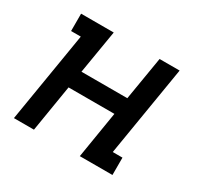

<svg xmlns="http://www.w3.org/2000/svg" viewBox="-117 -662 834 805"><g transform="rotate(30 300.0 -260.0)"><path d="M36 0 108 -436H61V-520H219L184 -310H406L441 -520H538L466 -84H513V0H355L392 -226H170L133 0Z"/></g></svg>

Font: Iosevka HT Medium Extended
Style: Italic
Weight: 500
Width: 7
Italic angle: -9°
Monospace: yes
Designer: Belleve Invis
Foundry: Belleve Invis
Version: Version 32.3.0; ttfautohint (v1.8.4)